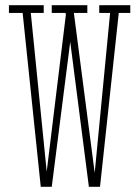

<svg xmlns="http://www.w3.org/2000/svg" viewBox="-20 -720 528 742"><path d="M137.5 2 67.5 -670H14.5V-700H149V-670H99L162.5 -36.5H158L235.5 -671L243.5 -605.5L233.5 -670H180V-700H317.5V-670H265.5L348 -36.5H344.5L405.5 -670H363.5V-700H483.5V-670H439L366.5 2H323.5L246.5 -596.5L257.5 -606.5L180 2Z"/></svg>

Font: Imbue Thin 10pt Thin
Style: Regular
Weight: 250
Version: Version 1.102